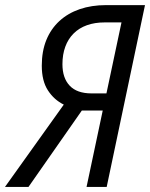

<svg xmlns="http://www.w3.org/2000/svg" viewBox="-65 -734 590 754"><path d="M-45.4 0 185.5 -323.2Q147.5 -341.8 123.3 -378.9Q99.1 -416 99.1 -476.1Q99.1 -532.7 116.9 -576.7Q134.8 -620.6 168.2 -651.4Q201.7 -682.1 248 -698Q294.4 -713.9 351.1 -713.9H504.4L354 0H274.9L338.4 -299.8H256.3L46.9 0ZM294.4 -367.2H353L412.1 -646H346.2Q307.1 -646 276.4 -635Q245.6 -624 224.1 -602.5Q202.6 -581.1 191.4 -550.5Q180.2 -520 180.2 -481.9Q180.2 -427.7 208.7 -397.5Q237.3 -367.2 294.4 -367.2Z"/></svg>

Font: Open Sans SemiCondensed
Style: Italic
Weight: 400
Width: 4
Italic angle: -12°
Designer: Monotype Design Team
Foundry: Monotype Imaging Inc.
Version: Version 3.000